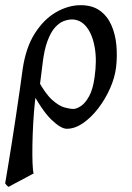

<svg xmlns="http://www.w3.org/2000/svg" viewBox="-36 -477 508 741"><path d="M412.1 -217.8Q407.2 -177.7 388.9 -136.2Q370.6 -94.7 343.3 -59.1Q315.9 -23.4 284.4 -1.7Q252.9 20 221.7 20Q198.7 20 161.6 -15.9Q124.5 -51.8 78.1 -140.6Q84.5 -145.5 85.4 -151.1Q86.4 -156.7 90.6 -161.4Q94.7 -166 110.4 -168Q139.2 -114.7 165.5 -91.3Q191.9 -67.9 212.9 -62.3Q233.9 -56.6 247.1 -56.6Q259.3 -56.6 276.1 -67.6Q293 -78.6 307.9 -105.5Q322.8 -132.3 329.1 -179.7Q338.4 -243.7 329.6 -293.9Q320.8 -344.2 297.9 -373Q274.9 -401.9 241.2 -401.9Q227.5 -401.9 210.4 -395.8Q193.4 -389.6 176.8 -371.6Q160.2 -353.5 147 -318.1Q133.8 -282.7 127.4 -224.1Q125.5 -208 122.3 -182.9Q119.1 -157.7 116.5 -137.7Q113.8 -117.7 113.8 -117.7Q108.4 -139.2 105 -124.8Q101.6 -110.4 98.6 -82Q94.7 -45.4 92.3 -2.2Q89.8 41 89.1 82Q88.4 123 89.6 153.1Q90.8 183.1 93.8 192.4Q74.7 203.1 45.4 218.3Q16.1 233.4 -2.4 244.1Q-6.8 241.7 -9.8 238.5Q-12.7 235.4 -16.1 231Q-12.7 211.9 -5.9 170.2Q1 128.4 9.5 75.2Q18.1 22 26.1 -33Q34.2 -87.9 41 -134.8Q47.9 -181.6 51.3 -209Q63.5 -293.5 98.6 -348.4Q133.8 -403.3 180.9 -430.2Q228 -457 275.4 -457Q320.3 -457 349.4 -436Q378.4 -415 393.8 -380.1Q409.2 -345.2 413.1 -303Q417 -260.7 412.1 -217.8Z"/></svg>

Font: Gentium Book Plus
Style: Italic
Weight: 400
Italic angle: -8°
Designer: Victor Gaultney, Annie Olsen, Iska Routamaa, Becca Hirsbrunner
Foundry: SIL International
Version: Version 6.101